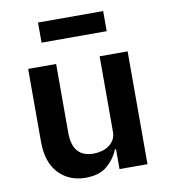

<svg xmlns="http://www.w3.org/2000/svg" viewBox="-82 -784 763 865"><g transform="rotate(-10 300.0 -351.0)"><path d="M397 -91H392Q375 -49 339.5 -18.5Q304 12 241 12Q165 12 117.5 -38.5Q70 -89 70 -183V-516H198V-201Q198 -89 295 -89Q314 -89 332.5 -94Q351 -99 365.5 -109.5Q380 -120 388.5 -135Q397 -150 397 -171V-516H525V0H397ZM150 -714H448V-622H150Z"/></g></svg>

Font: IBM Plex Mono SmBld
Style: Regular
Weight: 600
Monospace: yes
Designer: Mike Abbink, Paul van der Laan, Pieter van Rosmalen
Foundry: Bold Monday
Version: Version 2.3